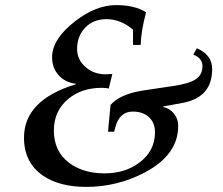

<svg xmlns="http://www.w3.org/2000/svg" viewBox="-20 -715 873 752"><path d="M811 -445Q811 -333 695 -312L619 -298V-296Q644 -291 661 -270.5Q678 -250 678 -222Q678 -109 548 -40Q440 17 318 17Q214 17 150 -26Q74 -77 74 -176Q74 -323 277 -385V-387Q235 -392 209.5 -420.5Q184 -449 184 -491Q184 -563 277 -634Q357 -695 435 -695Q508 -695 552 -667Q532 -590 531 -539H501V-599Q452 -640 397 -640Q346 -640 314 -607Q282 -574 282 -523Q282 -480 317 -451Q348 -424 394 -424Q396 -424 399 -424Q402 -424 407 -425H420L406 -368Q397 -371 379 -371Q300 -371 248 -328Q191 -281 191 -204Q191 -122 251 -77Q306 -36 389 -36Q468 -36 523 -76Q587 -122 587 -197Q587 -234 563.5 -256Q540 -278 500 -278Q447 -278 431 -214L427 -199H403L413 -304Q450 -346 537 -360L657 -378Q720 -387 746.5 -404.5Q773 -422 773 -456Q773 -487 737 -501L751 -526Q811 -500 811 -445Z"/></svg>

Font: GFS Didot
Style: Bold Italic
Weight: 700
Italic angle: -12°
Designer: Designed by Takis Katsoulidis and George D. Matthiopoulos.
Foundry: Designed by Takis Katsoulidis and George D. Matthiopoulos.
Version: Version 1.0